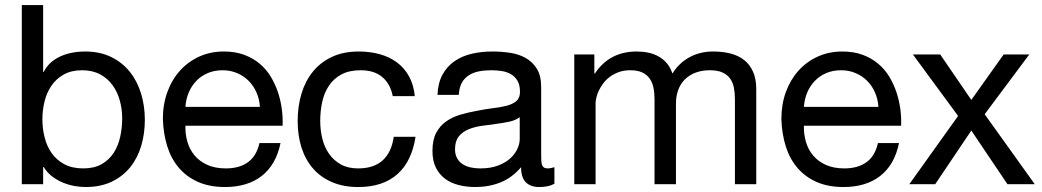

<svg xmlns="http://www.w3.org/2000/svg" viewBox="-20 -734 4152 765"><path d="M466.8 -263.2Q466.8 -299.3 457.3 -333.7Q447.8 -368.2 428.2 -395Q408.7 -421.9 378.4 -438Q348.1 -454.1 307.1 -454.1Q264.2 -454.1 233.9 -437Q203.6 -419.9 184.8 -392.3Q166 -364.7 157.5 -329.8Q148.9 -294.9 148.9 -258.8Q148.9 -221.2 158 -185.8Q167 -150.4 186.5 -123Q206.1 -95.7 237.1 -79.3Q268.1 -63 312 -63Q355.5 -63 385.3 -80.1Q415 -97.2 433.1 -125.2Q451.2 -153.3 459 -189.2Q466.8 -225.1 466.8 -263.2ZM151.9 -713.9V-446.8H153.8Q164.6 -468.3 181.4 -483.6Q198.2 -499 220 -509Q241.7 -519 266.8 -523.9Q292 -528.8 318.8 -528.8Q378.4 -528.8 423.1 -506.8Q467.8 -484.9 497.6 -447.5Q527.3 -410.2 542.2 -360.8Q557.1 -311.5 557.1 -256.8Q557.1 -201.2 542.5 -152.3Q527.8 -103.5 498.3 -67.1Q468.8 -30.8 424.6 -9.8Q380.4 11.2 320.8 11.2Q301.3 11.2 278.1 7.3Q254.9 3.4 231.9 -5.9Q209 -15.1 188.5 -30.5Q168 -45.9 153.8 -68.8H151.9V0H66.9V-713.9Z M1097.7 -164.1Q1088.9 -120.6 1069.8 -87.6Q1050.8 -54.7 1022.5 -32.7Q994.1 -10.7 957.5 0.2Q920.9 11.2 877 11.2Q814.9 11.2 769.3 -9Q723.6 -29.3 692.9 -65.2Q662.1 -101.1 646.5 -150.9Q630.9 -200.7 628.9 -259.8Q628.9 -318.4 647 -367.7Q665 -417 697.5 -452.9Q730 -488.8 774.4 -508.8Q818.8 -528.8 871.6 -528.8Q917.5 -528.8 952.9 -515.6Q988.3 -502.4 1014.9 -480Q1041.5 -457.5 1059.3 -427.7Q1077.1 -397.9 1087.9 -365.2Q1098.6 -332.5 1103 -298.3Q1107.4 -264.2 1106 -232.9H718.8Q717.8 -199.2 726.8 -168.5Q735.8 -137.7 755.6 -114.3Q775.4 -90.8 806.4 -76.9Q837.4 -63 879.9 -63Q934.1 -63 968.3 -87.9Q1002.4 -112.8 1013.7 -164.1ZM1015.6 -308.1Q1013.7 -338.4 1002.2 -365Q990.7 -391.6 971.2 -411.4Q951.7 -431.2 925 -442.6Q898.4 -454.1 866.7 -454.1Q834 -454.1 807.4 -442.6Q780.8 -431.2 761.7 -411.1Q742.7 -391.1 731.7 -364.7Q720.7 -338.4 718.8 -308.1Z M1544.9 -351.1Q1535.2 -399.9 1503.2 -427Q1471.2 -454.1 1417 -454.1Q1371.1 -454.1 1340.1 -437.3Q1309.1 -420.4 1290.3 -392.1Q1271.5 -363.8 1263.7 -327.4Q1255.9 -291 1255.9 -252Q1255.9 -215.8 1264.2 -181.9Q1272.5 -147.9 1290.8 -121.6Q1309.1 -95.2 1337.6 -79.1Q1366.2 -63 1406.7 -63Q1470.2 -63 1505.4 -95.7Q1540.5 -128.4 1548.8 -189H1635.7Q1628.4 -141.1 1610.6 -103.8Q1592.8 -66.4 1564.2 -40.8Q1535.6 -15.1 1496.6 -2Q1457.5 11.2 1407.7 11.2Q1348.6 11.2 1303.5 -8.1Q1258.3 -27.3 1227.8 -62Q1197.3 -96.7 1181.6 -145Q1166 -193.4 1166 -252Q1166 -310.1 1181.2 -360.6Q1196.3 -411.1 1226.6 -448.5Q1256.8 -485.8 1302.5 -507.3Q1348.1 -528.8 1409.7 -528.8Q1453.6 -528.8 1492.2 -518.3Q1530.8 -507.8 1560.5 -486.1Q1590.3 -464.4 1609.1 -430.9Q1627.9 -397.5 1632.8 -351.1Z M2050.8 -267.1Q2034.2 -254.4 2008.8 -249Q1983.4 -243.7 1954.6 -240Q1925.8 -236.3 1897 -232.2Q1868.2 -228 1845 -218Q1821.8 -208 1807.4 -189.7Q1793 -171.4 1793 -139.2Q1793 -118.2 1801.3 -103.5Q1809.6 -88.9 1823.5 -79.8Q1837.4 -70.8 1855.5 -66.9Q1873.5 -63 1893.1 -63Q1935.1 -63 1964.8 -74.5Q1994.6 -85.9 2013.7 -103.5Q2032.7 -121.1 2041.7 -141.6Q2050.8 -162.1 2050.8 -180.2ZM2189 -2Q2166.5 11.2 2127.9 11.2Q2094.7 11.2 2075.4 -7.3Q2056.2 -25.9 2056.2 -67.9Q2020.5 -25.9 1974.4 -7.3Q1928.2 11.2 1874 11.2Q1838.9 11.2 1807.9 3.4Q1776.9 -4.4 1753.7 -21.5Q1730.5 -38.6 1716.8 -65.9Q1703.1 -93.3 1703.1 -132.8Q1703.1 -176.8 1718 -204.8Q1732.9 -232.9 1757.6 -250.2Q1782.2 -267.6 1813.7 -276.9Q1845.2 -286.1 1877.9 -292Q1913.1 -299.3 1944.6 -303Q1976.1 -306.6 1999.8 -313Q2023.4 -319.3 2037.6 -331.5Q2051.8 -343.8 2051.8 -368.2Q2051.8 -396 2041.3 -413.1Q2030.8 -430.2 2014.4 -439.2Q1998 -448.2 1977.5 -451.2Q1957 -454.1 1937 -454.1Q1910.2 -454.1 1887.2 -449.5Q1864.3 -444.8 1847.2 -433.6Q1830.1 -422.4 1819.8 -403.6Q1809.6 -384.8 1808.1 -356H1723.1Q1725.1 -403.8 1743.2 -436.8Q1761.2 -469.7 1791 -490.2Q1820.8 -510.7 1859.6 -519.8Q1898.4 -528.8 1941.9 -528.8Q1977.1 -528.8 2011.7 -523.7Q2046.4 -518.6 2074 -503.2Q2101.6 -487.8 2118.9 -460.2Q2136.2 -432.6 2136.2 -387.2V-121.1Q2136.2 -106 2136.7 -95Q2137.2 -84 2139.6 -76.9Q2142.1 -69.8 2147.5 -66.4Q2152.8 -63 2163.1 -63Q2168.5 -63 2175 -64.2Q2181.6 -65.4 2189 -67.9Z M2348.1 -517.1V-440.9H2350.1Q2408.2 -528.8 2517.1 -528.8Q2541 -528.8 2563.2 -524.2Q2585.4 -519.5 2604.2 -509Q2623 -498.5 2637.2 -481.7Q2651.4 -464.8 2659.2 -440.9Q2685.5 -483.4 2727.5 -506.1Q2769.5 -528.8 2821.3 -528.8Q2859.9 -528.8 2891.6 -520.5Q2923.3 -512.2 2945.8 -494.1Q2968.3 -476.1 2980.7 -447.5Q2993.2 -418.9 2993.2 -378.9V0H2908.2V-338.9Q2908.2 -362.8 2904.3 -383.8Q2900.4 -404.8 2889.4 -420.4Q2878.4 -436 2858.9 -445.1Q2839.4 -454.1 2808.1 -454.1Q2776.9 -454.1 2751.7 -444.6Q2726.6 -435.1 2709.2 -418Q2691.9 -400.9 2682.6 -376.5Q2673.3 -352.1 2673.3 -321.8V0H2587.9V-338.9Q2587.9 -363.8 2583.5 -385Q2579.1 -406.2 2568.1 -421.6Q2557.1 -437 2538.3 -445.6Q2519.5 -454.1 2491.2 -454.1Q2466.3 -454.1 2446.3 -447Q2426.3 -439.9 2410.9 -428.7Q2395.5 -417.5 2384.5 -403.1Q2373.5 -388.7 2366.5 -374Q2359.4 -359.4 2356.2 -345.5Q2353 -331.5 2353 -321.8V0H2268.1V-517.1Z M3562 -164.1Q3553.2 -120.6 3534.2 -87.6Q3515.1 -54.7 3486.8 -32.7Q3458.5 -10.7 3421.9 0.2Q3385.3 11.2 3341.3 11.2Q3279.3 11.2 3233.6 -9Q3188 -29.3 3157.2 -65.2Q3126.5 -101.1 3110.8 -150.9Q3095.2 -200.7 3093.3 -259.8Q3093.3 -318.4 3111.3 -367.7Q3129.4 -417 3161.9 -452.9Q3194.3 -488.8 3238.8 -508.8Q3283.2 -528.8 3335.9 -528.8Q3381.8 -528.8 3417.2 -515.6Q3452.6 -502.4 3479.2 -480Q3505.9 -457.5 3523.7 -427.7Q3541.5 -397.9 3552.2 -365.2Q3563 -332.5 3567.4 -298.3Q3571.8 -264.2 3570.3 -232.9H3183.1Q3182.1 -199.2 3191.2 -168.5Q3200.2 -137.7 3220 -114.3Q3239.7 -90.8 3270.8 -76.9Q3301.8 -63 3344.2 -63Q3398.4 -63 3432.6 -87.9Q3466.8 -112.8 3478 -164.1ZM3480 -308.1Q3478 -338.4 3466.6 -365Q3455.1 -391.6 3435.5 -411.4Q3416 -431.2 3389.4 -442.6Q3362.8 -454.1 3331.1 -454.1Q3298.3 -454.1 3271.7 -442.6Q3245.1 -431.2 3226.1 -411.1Q3207 -391.1 3196 -364.7Q3185.1 -338.4 3183.1 -308.1Z M3617.2 -517.1H3726.1L3850.1 -335.9L3979 -517.1H4081.1L3903.3 -278.8L4103 0H3994.1L3850.1 -213.9L3706.1 0H3603L3797.4 -272Z"/></svg>

Font: XB Khoramshahr
Style: Regular
Weight: 400
Designer: Behnam
Foundry: Irmug
Version: Version 8.005 2009